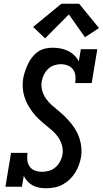

<svg xmlns="http://www.w3.org/2000/svg" viewBox="-20 -998 549 1026"><path d="M226 8Q207 8 188.5 4.5Q170 1 154.5 -7.5Q139 -16 127 -29Q115 -42 107 -58L97 0H9L39 -181H127Q124 -162 126 -142.5Q128 -123 138.5 -108Q149 -93 167 -86.5Q185 -80 205 -80Q223 -80 242.5 -85.5Q262 -91 277 -104.5Q292 -118 301.5 -136Q311 -154 314 -173Q318 -198 311 -222Q304 -246 290.5 -265.5Q277 -285 259 -300.5Q241 -316 222.5 -331Q204 -346 187 -362Q170 -378 155.5 -397Q141 -416 129.5 -436.5Q118 -457 110.5 -481Q103 -505 101.5 -529.5Q100 -554 104 -580Q108 -600 114.5 -619Q121 -638 130 -657Q139 -676 152.5 -693Q166 -710 183.5 -722Q201 -734 221 -738.5Q241 -743 261 -743Q283 -743 304 -739Q325 -735 343.5 -726Q362 -717 377 -702.5Q392 -688 401 -670L412 -735H500L470 -554H382Q385 -573 383 -592.5Q381 -612 370.5 -626.5Q360 -641 342 -648Q324 -655 305 -655Q287 -655 269 -649Q251 -643 237 -629.5Q223 -616 214.5 -598.5Q206 -581 203 -563Q199 -538 205.5 -514Q212 -490 226 -470.5Q240 -451 257.5 -435.5Q275 -420 293.5 -405Q312 -390 328.5 -373.5Q345 -357 360 -338.5Q375 -320 386.5 -300Q398 -280 405.5 -256Q413 -232 415 -207.5Q417 -183 413 -158Q409 -136 401 -114.5Q393 -93 380.5 -73.5Q368 -54 351 -38Q334 -22 313 -11Q292 0 270 4Q248 8 226 8Q226 8 226 8Q226 8 226 8ZM221 -793 157 -854 308 -978H403L509 -848L434 -799L348 -921Z"/></svg>

Font: Iosevka Slab Semibold
Style: Italic
Weight: 600
Italic angle: -9°
Monospace: yes
Designer: Belleve Invis
Foundry: Belleve Invis
Version: Version 11.1.1; ttfautohint (v1.8.3)